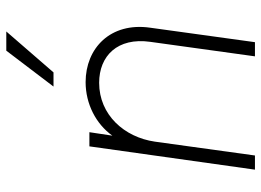

<svg xmlns="http://www.w3.org/2000/svg" viewBox="-130 -700 830 610"><g transform="rotate(-90 285.0 -395.0)"><path d="M51 0H96L140 -318C154 -415 225 -495 327 -495C412 -495 472 -437 457 -332L411 0H456L502 -333C520 -459 437 -538 329 -538C260 -538 196 -505 159 -453L170 -526H125ZM315 -640H360L490 -790H429Z"/></g></svg>

Font: Mluvka ExtraLight
Style: Italic
Weight: 200
Italic angle: -8°
Designer: Modified by Jiří Krblich, Original typeface by Gumpita Rahayu
Foundry: Gumpita Rahayu & Jiří Krblich
Version: Version 2.000;Glyphs 3.1.1 (3134)